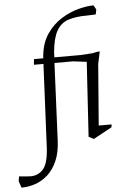

<svg xmlns="http://www.w3.org/2000/svg" viewBox="-141 -752 686 1024"><g transform="rotate(-5 201.5 -240.5)"><path d="M-68 227 -80 192 -76 166Q-53 168 -40 169.5Q-27 171 -14 171Q28 171 54.5 139.5Q81 108 85 23L106 -420H55L58 -450H108V-457Q114 -530 147 -578.5Q180 -627 226 -655.5Q272 -684 318.5 -696Q365 -708 399 -708L412 -685L407 -659Q400 -659 391 -658Q382 -657 361 -657Q299 -657 259 -643.5Q219 -630 197 -591.5Q175 -553 168 -478L167 -450H308L371 -454L399 -460H411L397 -395L371 -67H440L438 -52L339 2L312 -12L337 -411L265 -420H165L146 -3Q143 59 123.5 103Q104 147 73.5 174.5Q43 202 6.5 214.5Q-30 227 -68 227Z"/></g></svg>

Font: Ancizar Serif Light
Style: Italic
Weight: 300
Italic angle: -4°
Designer: Cesar Puertas, Viviana Monsalve, Julian Moncada, Julian Prieto, Jose Castro, Felipe Aragon, Mariel Hernandez, Sara Alarc
Version: Version 8.100